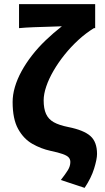

<svg xmlns="http://www.w3.org/2000/svg" viewBox="-20 -721 506 928"><path d="M389 187 274 149Q296 121 308 101.5Q320 82 320 62Q320 49 312 40Q304 31 283 23.5Q262 16 224 8Q178 -2 136 -26Q94 -50 67.5 -98Q41 -146 41 -228Q41 -263 52 -300.5Q63 -338 84 -376.5Q105 -415 134.5 -453Q164 -491 200.5 -526Q237 -561 279 -594Q258 -593 221 -592Q184 -591 143.5 -589.5Q103 -588 72 -585V-701H440V-585H434Q395 -561 359 -528Q323 -495 292.5 -457Q262 -419 239 -379.5Q216 -340 203.5 -303Q191 -266 191 -236Q191 -196 202.5 -170.5Q214 -145 239.5 -130.5Q265 -116 310 -107Q385 -92 417 -63.5Q449 -35 449 23Q449 48 435 93.5Q421 139 389 187Z"/></svg>

Font: Source Sans 3
Style: Bold
Weight: 700
Designer: Paul D. Hunt
Foundry: Adobe
Version: Version 3.052;hotconv 1.1.0;makeotfexe 2.6.0